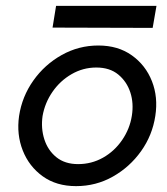

<svg xmlns="http://www.w3.org/2000/svg" viewBox="-20 -625 570 654"><path d="M159 -531 171 -605H513L500 -530ZM45 -230Q55 -296 93.5 -350.5Q132 -405 190 -437.5Q248 -470 315 -470Q382 -470 429 -436.5Q476 -403 497.5 -348.5Q519 -294 509 -230Q499 -164 460.5 -110Q422 -56 364.5 -23.5Q307 9 239 9Q172 9 125.5 -24.5Q79 -58 57.5 -112.5Q36 -167 45 -230ZM125 -230Q119 -188 131 -150.5Q143 -113 172 -89.5Q201 -66 246 -66Q292 -66 331 -88Q370 -110 396 -148Q422 -186 429 -230Q436 -273 424 -310Q412 -347 383 -371Q354 -395 308 -395Q263 -395 224 -372.5Q185 -350 159 -312.5Q133 -275 125 -230Z"/></svg>

Font: Von Book
Style: Italic
Weight: 400
Version: Version 4.000; ttfautohint (v1.8.4.7-5d5b)